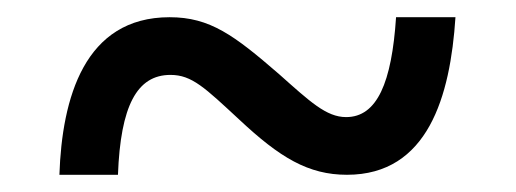

<svg xmlns="http://www.w3.org/2000/svg" viewBox="-20 -468 599 223"><path d="M49 -265H117C120 -345 139 -381 178 -381C203 -381 218 -366 258 -329C305 -285 338 -265 383 -265C477 -265 503 -356 509 -448H440C435 -372 418 -332 382 -332C359 -332 340 -350 304 -382C252 -427 224 -448 177 -448C78 -448 52 -354 49 -265Z"/></svg>

Font: Noto Serif Semi
Style: Regular
Weight: 600
Designer: Monotype Design Team
Foundry: Monotype Imaging Inc.
Version: Version 1.002